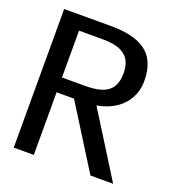

<svg xmlns="http://www.w3.org/2000/svg" viewBox="-111 -667 686 755"><g transform="rotate(20 232.0 -290.0)"><path d="M30 0H114V-262H187L351 0H446L279 -267C376 -284 423 -349 423 -421C423 -542 347 -580 223 -580H30ZM114 -324V-520H213C295 -520 336 -492 336 -422C336 -347 292 -324 209 -324Z"/></g></svg>

Font: Charger Sport
Style: DfBd
Weight: 400
Designer: Jasper
Foundry: Cannot Into Space Fonts
Version: Version 1.1